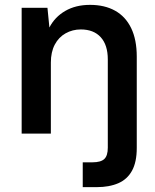

<svg xmlns="http://www.w3.org/2000/svg" viewBox="-20 -549 638 789"><path d="M69 0V-517H175L183 -436Q205 -479 248 -504Q291 -529 350 -529Q410 -529 453 -505Q496 -481 519 -433.5Q542 -386 542 -316V59Q542 117 522.5 152.5Q503 188 466 204Q429 220 378 220H320V118H360Q394 118 408.5 104.5Q423 91 423 58V-305Q423 -364 394 -396Q365 -428 312 -428Q278 -428 249.5 -412Q221 -396 205 -365.5Q189 -335 189 -292V0Z"/></svg>

Font: DM Sans 11pt SemiBold
Style: Regular
Weight: 600
Version: Version 4.004;gftools[0.9.30]